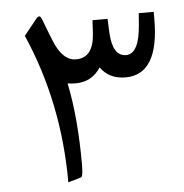

<svg xmlns="http://www.w3.org/2000/svg" viewBox="-49 -717 731 761"><g transform="rotate(-5 316.0 -336.5)"><path d="M223.6 -394.5Q252.4 -257.8 252.4 -71.3Q252.4 -30.8 247.1 -21Q245.1 -18.1 192.4 -3.9Q192.4 -320.3 71.3 -597.2L123 -661.6Q137.2 -678.7 145 -656.7Q159.7 -617.2 179.2 -568.8Q211.9 -486.8 265.6 -486.8Q335 -486.8 340.8 -583.5L343.8 -635.7H403.8L406.2 -581.1Q410.6 -486.3 464.8 -486.3Q516.6 -486.3 525.4 -602.5L528.8 -647.5H588.4V-619.6Q588.4 -398.4 455.1 -398.4Q389.6 -398.4 355.5 -446.8Q320.8 -392.1 254.9 -392.1Q240.7 -392.1 223.6 -394.5Z"/></g></svg>

Font: Sahel FD-WOL
Style: FD-WOL
Weight: 400
Foundry: Saber Rastikerdar (saber.rastikerdar@gmail.com)
Version: Version 2.0.2